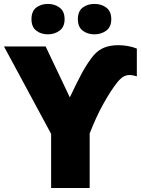

<svg xmlns="http://www.w3.org/2000/svg" viewBox="-20 -948 712 968"><path d="M332 -457Q362.3 -521 386.5 -567.4Q410.6 -613.8 439.9 -653.8Q464.8 -688.5 497.1 -704.3Q529.3 -720.2 577.1 -720.2Q598.6 -720.2 623.5 -716.1Q648.4 -711.9 669.9 -703.1V-563Q665.5 -564.5 654.5 -567.1Q643.6 -569.8 632.8 -569.8Q617.2 -569.8 602.1 -561.3Q586.9 -552.7 569.8 -530.8Q539.1 -492.2 502.2 -426.5Q465.3 -360.8 432.1 -274.9V0H237.8V-272.9L0 -713.9H210ZM138.7 -851.1Q138.7 -891.1 162.6 -909.7Q186.5 -928.2 221.7 -928.2Q255.4 -928.2 280.5 -909.7Q305.7 -891.1 305.7 -851.1Q305.7 -812.5 280.5 -793.7Q255.4 -774.9 221.7 -774.9Q186.5 -774.9 162.6 -793.7Q138.7 -812.5 138.7 -851.1ZM372.6 -851.1Q372.6 -891.1 396.7 -909.7Q420.9 -928.2 456.5 -928.2Q490.7 -928.2 515.9 -909.7Q541 -891.1 541 -851.1Q541 -812.5 515.9 -793.7Q490.7 -774.9 456.5 -774.9Q420.9 -774.9 396.7 -793.7Q372.6 -812.5 372.6 -851.1Z"/></svg>

Font: Open Sans ExtraBold
Style: Regular
Weight: 800
Designer: Monotype Design Team
Foundry: Monotype Imaging Inc.
Version: Version 3.003; ttfautohint (v1.8.4)